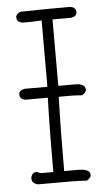

<svg xmlns="http://www.w3.org/2000/svg" viewBox="-50 -699 392 720"><g transform="rotate(-5 146.5 -339.0)"><path d="M130.4 -375Q130.9 -377.9 130.9 -380.9V-625Q101.6 -623 87.9 -623H58.6Q37.1 -626.5 37.1 -644.5Q37.1 -656.7 54.7 -664.1Q144.5 -666 193.4 -666H242.2Q263.7 -662.6 263.7 -644.5Q263.7 -628.9 242.2 -625H171.9V-375H234.4Q273.4 -375 273.4 -351.6Q273.4 -341.8 257.8 -332Q231.4 -334 218.8 -334H169.9Q166 -209 166 -54.7H218.8Q263.7 -54.7 263.7 -31.2Q263.7 -21.5 248 -11.7Q211.9 -13.7 195.3 -13.7H64.5Q41 -18.6 41 -37.1V-39.1Q44.4 -60.5 62.5 -60.5Q76.7 -54.7 80.1 -54.7H125V-56.6Q125 -220.2 128.9 -334H44.9Q23.4 -337.4 23.4 -355.5Q23.4 -371.1 44.9 -375Z"/></g></svg>

Font: CEF Fonts CJK
Style: Regular
Weight: 400
Designer: PartyBoss (派对大魔王)
Version: Release 2.25